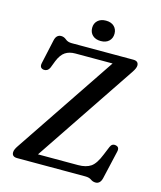

<svg xmlns="http://www.w3.org/2000/svg" viewBox="-129 -964 898 1074"><g transform="rotate(15 320.0 -427.0)"><path d="M568 -634.5 176 -50.5H408Q454 -50.5 481.5 -69.2Q509 -88 531.5 -145L551.5 -193.5Q561 -216.5 583 -212Q607 -207.5 600 -179L562.5 -15.5Q554 18.5 527 18.5Q511.5 18.5 498.8 9.2Q486 0 463 0H69Q38.5 0 38.5 -25.5Q38.5 -34.5 42.8 -44Q47 -53.5 54.5 -64.5L447.5 -649.5H232Q197 -649.5 173.8 -634Q150.5 -618.5 134.5 -579.5L118.5 -538Q112 -524.5 102.8 -519.5Q93.5 -514.5 83.5 -516Q58.5 -520 64.5 -549L95 -688.5Q102.5 -723.5 131 -723.5Q147 -723.5 160.8 -711.8Q174.5 -700 197 -700H554Q584.5 -700 584.5 -674Q584.5 -659 568 -634.5ZM350.5 -753.5Q320.5 -753.5 303 -769.8Q285.5 -786 285.5 -813Q285.5 -839 303 -855.2Q320.5 -871.5 350.5 -871.5Q380.5 -871.5 397.8 -855.2Q415 -839 415 -813Q415 -786.5 397.8 -770Q380.5 -753.5 350.5 -753.5Z"/></g></svg>

Font: Fraunces 9pt Soft
Style: Regular
Weight: 400
Version: Version 1.000;[0bf87f6ff]